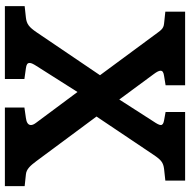

<svg xmlns="http://www.w3.org/2000/svg" viewBox="-16 -744 760 767"><g transform="rotate(90 363.5 -360.0)"><path d="M280 -380 108 -126C88 -97 76 -87 50 -84L4 -79V0H295V-78L252 -84C237 -86 231 -90 231 -99C231 -106 236 -115 243 -126L347 -290L469 -126C476 -117 479 -110 479 -104C479 -92 467 -86 451 -84L409 -78V0H723V-79L676 -84C655 -86 641 -102 623 -126L445 -366L598 -594C618 -624 629 -633 655 -636L701 -641V-720H427V-642L460 -636C472 -634 479 -630 479 -623C479 -616 473 -606 465 -594L377 -457L276 -594C267 -606 262 -615 262 -622C262 -630 269 -634 283 -636L320 -642V-720H26V-641L73 -636C96 -634 101 -622 122 -594Z"/></g></svg>

Font: Enriqueta
Style: Bold
Weight: 700
Designer: Viviana Monsalve, Gustavo Ibarra
Foundry: Viviana Monsalve, Gustavo Ibarra
Version: Version 1.002